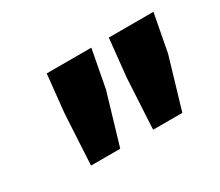

<svg xmlns="http://www.w3.org/2000/svg" viewBox="-78 -904 828 723"><g transform="rotate(-30 335.5 -543.0)"><path d="M155 -571 172 -735H366L335 -571L270 -351H143ZM425 -571 442 -735H636L605 -571L540 -351H413Z"/></g></svg>

Font: Nebula Sans Black
Style: Regular
Weight: 900
Italic angle: -9°
Designer: Paul D. Hunt for Adobe (as Source Sans)
Foundry: Nebula Entertainment & Broadcasting LLC
Version: Version 1.010